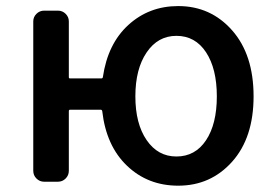

<svg xmlns="http://www.w3.org/2000/svg" viewBox="-20 -584 883 617"><path d="M546.9 -81.1Q607.4 -81.1 642.1 -133.3Q676.8 -185.5 676.8 -274.4Q676.8 -363.3 642.1 -416Q607.4 -468.8 546.9 -468.8Q487.3 -468.8 451.2 -415.5Q415 -362.3 415 -274.4Q415 -186.5 451.2 -133.8Q487.3 -81.1 546.9 -81.1ZM201.2 -335.9Q201.2 -332 205.1 -332H305.7Q309.6 -332 310.5 -335.9Q326.2 -443.4 392.6 -503.9Q459 -564.5 552.7 -564.5Q657.2 -564.5 726.1 -486.3Q794.9 -408.2 794.9 -274.4Q794.9 -141.6 726.1 -64.5Q657.2 12.7 552.7 12.7Q455.1 12.7 388.2 -51.3Q321.3 -115.2 308.6 -226.6Q307.6 -231.4 303.7 -231.4H205.1Q201.2 -231.4 201.2 -226.6V-35.2Q201.2 -20.5 190.9 -10.3Q180.7 0 166 0H122.1Q107.4 0 97.2 -10.3Q86.9 -20.5 86.9 -35.2V-515.6Q86.9 -529.3 97.2 -539.6Q107.4 -549.8 122.1 -549.8H166Q180.7 -549.8 190.9 -539.6Q201.2 -529.3 201.2 -515.6Z"/></svg>

Font: Gen Jyuu GothicL Medium
Style: Regular
Weight: 500
Designer: [Source Han Sans]
Ryoko NISHIZUKA  (kana & ideographs); Paul D. Hunt (Latin, Greek & Cyrillic); Wenlong ZHANG  (bopomofo
Version: Version 1.002.20150607